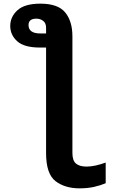

<svg xmlns="http://www.w3.org/2000/svg" viewBox="-20 -790 640 1050"><path d="M558 212V99Q498 121 453 121Q415 121 395.5 104.5Q376 88 376 47V-591Q376 -674 336.5 -722Q297 -770 201 -770Q115 -770 75.5 -734Q36 -698 36 -648Q36 -599 74 -564.5Q112 -530 198 -530H232V47Q232 161 283.5 200.5Q335 240 415 240Q459 240 494.5 232Q530 224 558 212ZM136 -653Q136 -688 179 -688Q200 -688 216 -676Q232 -664 232 -638V-607H201Q136 -607 136 -653Z"/></svg>

Font: Noto Sans Mono UI
Style: Bold
Weight: 700
Designer: Monotype Design team
Foundry: Monotype Imaging Inc.
Version: 1.000